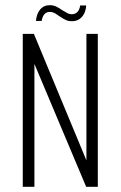

<svg xmlns="http://www.w3.org/2000/svg" viewBox="-20 -722 466 742"><path d="M68 0V-591H111L314 -102V-591H358V0H313L113 -475V0ZM258 -640Q245 -640 236 -644Q227 -648 213 -657Q205 -663 194.5 -669.5Q184 -676 172 -676Q160 -676 152 -667.5Q144 -659 141 -641H119Q121 -668 135 -685Q149 -702 173 -702Q186 -702 197.5 -696.5Q209 -691 220 -683Q230 -677 239 -672Q248 -667 258 -667Q270 -667 278.5 -675Q287 -683 290 -701H313Q312 -682 304.5 -668Q297 -654 285 -647Q273 -640 258 -640Z"/></svg>

Font: Alumni Sans Thin Light
Style: Regular
Weight: 300
Version: Version 1.018